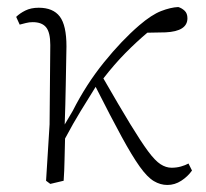

<svg xmlns="http://www.w3.org/2000/svg" viewBox="-20 -514 585 546"><path d="M123 9 111 0 121 -160 123 -386Q123 -422 111 -436.5Q99 -451 73 -451Q63 -451 53.5 -448.5Q44 -446 36 -444L26 -466Q36 -476 52 -484Q68 -492 90 -492Q131 -492 150 -467Q169 -442 169 -382Q168 -330 167 -272.5Q166 -215 164 -160L187 -199Q225 -274 275.5 -336.5Q326 -399 376 -442Q411 -472 438 -482.5Q465 -493 487 -494Q497 -491 505 -483.5Q513 -476 513 -462Q513 -425 451 -422L399 -421Q367 -394 336 -362.5Q305 -331 274 -291Q320 -211 350.5 -161Q381 -111 401 -84Q421 -57 436.5 -47Q452 -37 468 -37Q482 -37 494.5 -40.5Q507 -44 516 -49L526 -29Q514 -12 495.5 0Q477 12 456 12Q436 12 417.5 1Q399 -10 377.5 -40Q356 -70 326 -125Q296 -180 252 -267Q229 -230 209 -197.5Q189 -165 165 -120Q164 -89 163.5 -58.5Q163 -28 161 0Z"/></svg>

Font: Source Serif 4 SmText Light
Style: Regular
Weight: 300
Designer: Frank Grießhammer
Foundry: Adobe
Version: Version 4.005;hotconv 1.1.0;makeotfexe 2.6.0